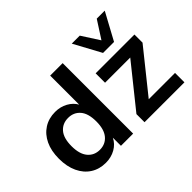

<svg xmlns="http://www.w3.org/2000/svg" viewBox="-142 -1053 1358 1358"><g transform="rotate(-45 537.0 -373.5)"><path d="M253 10Q189 10 140.5 -21Q92 -52 65 -109.5Q38 -167 38 -245Q38 -324 65 -380.5Q92 -437 140.5 -468Q189 -499 253 -499Q305 -499 347 -476Q389 -453 410 -415V-705H535V0H413V-81Q393 -39 350 -14.5Q307 10 253 10ZM288 -85Q344 -85 378 -125.5Q412 -166 412 -245Q412 -325 378 -364.5Q344 -404 288 -404Q232 -404 198 -364.5Q164 -325 164 -245Q164 -166 198 -125.5Q232 -85 288 -85ZM649 0V-81L901 -395H649V-489H1037V-408L785 -94H1048V0ZM788 -554 678 -757H758L843 -625L928 -757H1008L898 -554Z"/></g></svg>

Font: Nunito Sans
Style: Bold
Weight: 700
Designer: Vernon Adams
Foundry: Vernon Adams
Version: Version 3.101; ttfautohint (v1.8.4.7-5d5b);gftools[0.9.27]